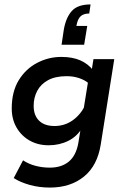

<svg xmlns="http://www.w3.org/2000/svg" viewBox="-20 -666 573 867"><path d="M205 181Q157 181 114 169Q71 157 42 138L84 58Q110 75 141 83Q172 91 205 91Q258 91 291 63.5Q324 36 334 -22L347 -102L354 -93Q329 -50 288.5 -30Q248 -10 200 -10Q151 -10 113.5 -31.5Q76 -53 54.5 -90.5Q33 -128 33 -176Q33 -252 64.5 -303.5Q96 -355 147.5 -382Q199 -409 257 -409Q307 -409 342.5 -393.5Q378 -378 402 -347L392 -336L402 -399H496L435 -14Q420 82 359 131.5Q298 181 205 181ZM226 -97Q271 -97 306.5 -121.5Q342 -146 364 -189L354 -151L380 -312V-290Q364 -304 338 -313Q312 -322 281 -322Q230 -322 197 -304Q164 -286 148 -255.5Q132 -225 132 -188Q132 -145 156.5 -121Q181 -97 226 -97ZM389 -646 383 -605Q357 -605 343.5 -592Q330 -579 325 -549H374L360 -464H258L268 -531Q277 -585 303.5 -615.5Q330 -646 389 -646Z"/></svg>

Font: Rokkitt SemiBold
Style: Italic
Weight: 600
Italic angle: -9°
Designer: Vernon Adams
Foundry: Vernon Adams
Version: Version 3.103